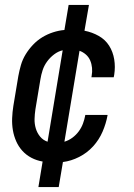

<svg xmlns="http://www.w3.org/2000/svg" viewBox="-20 -648 540 775"><path d="M135 107 152 4Q128 0 107 -11Q86 -22 70.5 -39Q55 -56 45.5 -77.5Q36 -99 32 -122.5Q28 -146 29 -171Q30 -196 34 -221L54 -341Q58 -363 64.5 -385.5Q71 -408 83.5 -428.5Q96 -449 113 -467Q130 -485 150.5 -497.5Q171 -510 194 -517.5Q217 -525 240 -527L257 -628H339L321 -524Q352 -518 378.5 -503Q405 -488 420.5 -463.5Q436 -439 441 -408.5Q446 -378 441 -346L439 -336H349L350 -342Q353 -358 351.5 -374Q350 -390 344 -404Q338 -418 326.5 -428Q315 -438 301 -443L240 -76Q257 -81 272 -92Q287 -103 298 -118Q309 -133 315 -149.5Q321 -166 324 -182V-184H414V-182Q408 -149 394 -116.5Q380 -84 356 -57.5Q332 -31 299.5 -14.5Q267 2 234 6L217 107ZM172 -76 233 -445Q215 -441 198.5 -428.5Q182 -416 170 -399.5Q158 -383 152 -364.5Q146 -346 143 -327L123 -207Q120 -187 119.5 -167.5Q119 -148 124.5 -129.5Q130 -111 142 -96.5Q154 -82 172 -76Z"/></svg>

Font: Iosevka Medium Oblique
Style: Regular
Weight: 500
Italic angle: -9°
Monospace: yes
Designer: Belleve Invis
Foundry: Belleve Invis
Version: Version 32.5.0; ttfautohint (v1.8.4)